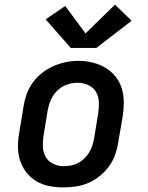

<svg xmlns="http://www.w3.org/2000/svg" viewBox="-20 -805 640 833"><path d="M254 8Q223 8 192.5 2Q162 -4 137 -19Q112 -34 94 -57.5Q76 -81 67 -109.5Q58 -138 58 -169.5Q58 -201 64 -232L82 -342Q86 -369 95.5 -396Q105 -423 122 -446.5Q139 -470 162.5 -488.5Q186 -507 212.5 -518.5Q239 -530 266 -535.5Q293 -541 321 -541Q353 -541 382.5 -533.5Q412 -526 437.5 -511Q463 -496 481.5 -472.5Q500 -449 508.5 -420.5Q517 -392 517 -360.5Q517 -329 512 -298L493 -188Q489 -161 479.5 -134Q470 -107 453 -83.5Q436 -60 413 -41.5Q390 -23 363.5 -11.5Q337 0 309 4Q281 8 254 8ZM256 -84Q272 -84 288 -87Q304 -90 318.5 -97.5Q333 -105 345.5 -117Q358 -129 366.5 -143Q375 -157 380 -172Q385 -187 388 -203L406 -313Q410 -338 409 -362.5Q408 -387 396.5 -406.5Q385 -426 363 -436Q341 -446 317 -446Q301 -446 285.5 -442.5Q270 -439 255.5 -431.5Q241 -424 229 -412.5Q217 -401 208.5 -387Q200 -373 195 -357.5Q190 -342 187 -327L169 -217Q165 -193 166 -168.5Q167 -144 178 -124.5Q189 -105 210.5 -94.5Q232 -84 256 -84Q256 -84 256 -84Q256 -84 256 -84ZM287 -597 178 -721 263 -779 351 -660 479 -785 551 -715 398 -597Z"/></svg>

Font: Iosevka Slab SmBdExObl
Style: Regular
Weight: 600
Width: 7
Italic angle: -9°
Monospace: yes
Designer: Belleve Invis
Foundry: Belleve Invis
Version: Version 11.1.0; ttfautohint (v1.8.3)